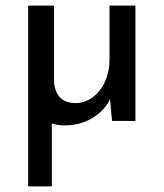

<svg xmlns="http://www.w3.org/2000/svg" viewBox="-20 -434 587 689"><path d="M213 16Q187 16 166 9V235H81V-414H174V-141Q176 -107 194 -86Q212 -65 250 -64Q284 -64 312 -84.5Q340 -105 356.5 -140.5Q373 -176 373 -221V-414H466V0H382L375 -78Q355 -37 311.5 -10.5Q268 16 213 16Z"/></svg>

Font: Synthetic
Style: Regular
Weight: 400
Designer: Santiago Orozco
Foundry: Typemade
Version: Version 2.000; ttfautohint (v1.8.4.7-5d5b)